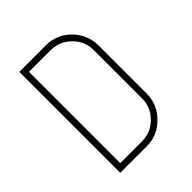

<svg xmlns="http://www.w3.org/2000/svg" viewBox="-188 -782 897 897"><g transform="rotate(-45 261.0 -333.5)"><path d="M262 -667Q334 -667 385 -616Q436 -564 436 -492V-175Q436 -103 385 -52Q334 0 262 0H87V-667ZM405 -492Q405 -551 363 -593Q321 -635 262 -635H119V-32H262Q321 -32 363 -74Q405 -116 405 -175Z"/></g></svg>

Font: Zector
Style: Regular
Weight: 400
Designer: GGBot
Version: 0.72